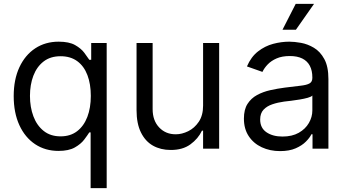

<svg xmlns="http://www.w3.org/2000/svg" viewBox="-20 -768 1794 992"><path d="M531.2 204.1H448.2V-84H441.4Q432.1 -69.3 415 -46.6Q397.9 -23.9 366.5 -6.1Q335 11.7 282.2 11.7Q213.9 11.7 161.6 -22.9Q109.4 -57.6 80.1 -121.3Q50.8 -185.1 50.8 -271.5Q50.8 -357.4 80.3 -420.7Q109.9 -483.9 162.1 -518.3Q214.4 -552.7 283.2 -552.7Q336.9 -552.7 367.9 -535.2Q398.9 -517.6 415.5 -495.4Q432.1 -473.1 441.4 -459H451.2V-545.9H531.2ZM293 -63.5Q343.8 -63.5 378.4 -90.1Q413.1 -116.7 431.2 -163.8Q449.2 -210.9 449.2 -272.5Q449.2 -334 431.6 -380.1Q414.1 -426.3 379.2 -451.9Q344.2 -477.5 293 -477.5Q240.2 -477.5 205.1 -450.2Q169.9 -422.9 152.3 -376.5Q134.8 -330.1 134.8 -272.5Q134.8 -214.4 152.6 -167Q170.4 -119.6 205.6 -91.6Q240.7 -63.5 293 -63.5Z M1029.3 -222.7V-545.9H1112.3V0H1029.3V-92.8H1023.4Q1003.9 -51.3 963.6 -22Q923.3 7.3 861.3 6.8Q810.1 6.8 770.5 -15.4Q731 -37.6 708.3 -83.5Q685.5 -129.4 685.5 -199.2V-545.9H768.6V-204.1Q768.6 -145 802.5 -109.4Q836.4 -73.7 888.7 -74.2Q919.9 -74.2 952.4 -90.1Q984.9 -106 1007.1 -138.9Q1029.3 -171.9 1029.3 -222.7Z M1426.8 12.7Q1375 12.7 1332.5 -7.1Q1290 -26.9 1265.1 -64.5Q1240.2 -102.1 1240.2 -155.3Q1240.2 -202.1 1258.8 -231.2Q1277.3 -260.3 1308.3 -277.1Q1339.4 -293.9 1376.7 -302.2Q1414.1 -310.5 1452.1 -315.4Q1502 -321.8 1533.2 -325.2Q1564.5 -328.6 1579.1 -336.9Q1593.8 -345.2 1593.8 -365.2V-368.2Q1593.8 -403.3 1580.8 -428Q1567.9 -452.6 1542 -465.6Q1516.1 -478.5 1477.5 -478.5Q1437.5 -478.5 1409.4 -466.3Q1381.3 -454.1 1363.3 -435.3Q1345.2 -416.5 1335.9 -396.5L1255.9 -424.8Q1277.3 -474.6 1313.2 -502.4Q1349.1 -530.3 1391.4 -541.5Q1433.6 -552.7 1474.6 -552.7Q1501 -552.7 1535.2 -546.6Q1569.3 -540.5 1601.8 -521.2Q1634.3 -502 1655.5 -463.1Q1676.8 -424.3 1676.8 -359.4V0H1594.7V-74.2H1588.9Q1580.6 -56.6 1560.5 -36.4Q1540.5 -16.1 1507.6 -1.7Q1474.6 12.7 1426.8 12.7ZM1439.5 -62.5Q1489.3 -62.5 1523.7 -82Q1558.1 -101.6 1575.9 -132.6Q1593.8 -163.6 1593.8 -197.3V-274.4Q1588.4 -268.1 1570.3 -262.9Q1552.2 -257.8 1528.8 -253.9Q1505.4 -250 1483.4 -247.3Q1461.4 -244.6 1448.2 -243.2Q1415.5 -238.8 1387.2 -229.2Q1358.9 -219.7 1341.6 -201.2Q1324.2 -182.6 1324.2 -150.4Q1324.2 -106.9 1356.7 -84.7Q1389.2 -62.5 1439.5 -62.5ZM1439.5 -614.3 1507.8 -748H1602.5L1508.8 -614.3Z"/></svg>

Font: GitLab Sans
Style: Regular
Weight: 400
Designer: Rasmus Andersson
Foundry: Modifications by GitLab B.V., manufactured by rsms
Version: Version 4.000;git-c8fb6b7